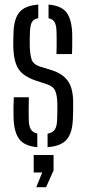

<svg xmlns="http://www.w3.org/2000/svg" viewBox="-20 -626 370 825"><path d="M38.3 -118.7Q37.8 -138.4 37.9 -162.5Q38.1 -186.7 39.3 -208H104Q103.1 -178.8 103.1 -154.9Q103.1 -131 103.6 -112.3Q104.2 -83.7 112.6 -70.1Q121.1 -56.5 140.3 -52.3V6.3Q85.9 1.7 63.1 -27.7Q40.4 -57.1 38.3 -118.7ZM184.4 6.3V-51.6Q206.2 -55.6 215.5 -69.3Q224.7 -83 225.5 -112.3Q225.9 -126.7 226.1 -137.3Q226.3 -147.8 226.5 -158.1Q226.7 -168.4 226.3 -181.2Q225.5 -216.9 217.3 -235.8Q209 -254.7 184 -263.2L135.2 -279.2Q100.2 -291 78.8 -308.3Q57.4 -325.6 47.9 -353.6Q38.3 -381.6 37.1 -425.6Q36.7 -440.3 37.1 -452.9Q37.5 -465.4 37.9 -479.9Q38.7 -542.3 62.2 -572Q85.6 -601.8 144.5 -606.3V-547.9Q124.8 -544.3 117.2 -531Q109.7 -517.8 108.8 -489.6Q108.3 -472.6 107.9 -460.6Q107.4 -448.7 107.8 -430.7Q108.6 -394.7 115.2 -372.4Q121.8 -350 150.8 -340.2L196.5 -326.3Q246.2 -311.8 270.3 -280.1Q294.4 -248.3 294.4 -184.4Q294.4 -168.8 294.2 -150.8Q294 -132.8 293.2 -117.1Q291.6 -56.2 267.1 -27Q242.6 2.2 184.4 6.3ZM222.5 -393.6Q223.4 -409.8 223.4 -427.4Q223.5 -445.1 223.4 -461.4Q223.4 -477.8 222.9 -489.6Q222.3 -517.2 214.7 -530.6Q207.1 -544 188.6 -547.7V-606.3Q243.5 -601.7 265.7 -572.4Q287.9 -543.2 290.3 -482.5Q290.4 -469.9 290.4 -454.7Q290.4 -439.4 290.3 -423.6Q290.2 -407.9 289.3 -393.6ZM135.8 178.5 161.5 115H124.8V40H210.1V106.4L177.8 178.5Z"/></svg>

Font: Big Shoulders Stencil Display SC Thin
Style: Regular
Weight: 100
Designer: Patric King
Foundry: XO Type Co
Version: Version 2.001